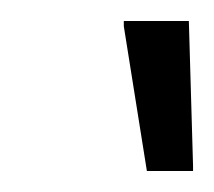

<svg xmlns="http://www.w3.org/2000/svg" viewBox="-20 -740 204 183"><path d="M120 -577 98 -715V-720H160L164 -582V-577Z"/></svg>

Font: Saira Ultra Condensed
Style: Italic
Weight: 400
Width: 1
Italic angle: -12°
Designer: Hector Gatti with collaboration of the Omnibus-Type team
Foundry: Omnibus-Type
Version: Version 1.001; ttfautohint (v1.8)